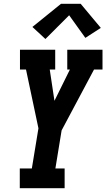

<svg xmlns="http://www.w3.org/2000/svg" viewBox="-20 -999 564 1019"><path d="M85 0V-105H149L184 -318L118 -630H86V-735H273V-630H244L269 -464L351 -630H337V-735H524V-630H479L307 -307L274 -105H323V0ZM221 -792 152 -856 304 -979H408L515 -851L433 -798L347 -918Z"/></svg>

Font: Iosevka Slab Extrabold Oblique
Style: Regular
Weight: 800
Italic angle: -9°
Monospace: yes
Designer: Belleve Invis
Foundry: Belleve Invis
Version: Version 11.1.1; ttfautohint (v1.8.3)